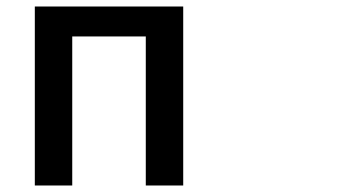

<svg xmlns="http://www.w3.org/2000/svg" viewBox="-20 -548 1040 590"><path d="M87 -528V22H202V-436H428V22H543V-528Z"/></svg>

Font: コーポレート・ロゴ ver3 Medium
Style: Regular
Weight: 500
Designer: [KANA_main] LOGOTYPE.JP [Source Han Sans] Ryoko NISHIZUKA 西塚涼子 (kana, bopomofo & ideographs); Paul D. Hunt (Latin, Greek
Version: Version 12.001;FEAKit 1.0